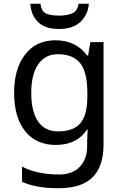

<svg xmlns="http://www.w3.org/2000/svg" viewBox="-20 -760 655 1020"><path d="M275 -546Q328 -546 370.5 -526Q413 -506 443 -465H448L460 -536H530V9Q530 124 471.5 182Q413 240 290 240Q172 240 97 206V125Q176 167 295 167Q364 167 403.5 126.5Q443 86 443 16V-5Q443 -17 444 -39.5Q445 -62 446 -71H442Q388 10 276 10Q172 10 113.5 -63Q55 -136 55 -267Q55 -395 113.5 -470.5Q172 -546 275 -546ZM287 -472Q220 -472 183 -418.5Q146 -365 146 -266Q146 -167 182.5 -114.5Q219 -62 289 -62Q370 -62 407 -105.5Q444 -149 444 -246V-267Q444 -377 406 -424.5Q368 -472 287 -472ZM452 -740Q447 -680 406.5 -643Q366 -606 294 -606Q220 -606 182.5 -642.5Q145 -679 141 -740H195Q200 -699 225 -688Q250 -677 296 -677Q335 -677 363.5 -689Q392 -701 397 -740Z"/></svg>

Font: Noto Sans Gunjala Gondi Semibold
Style: Regular
Weight: 600
Designer: Ek Type
Foundry: Ek Type
Version: Version 1.004; ttfautohint (v1.8.4.7-5d5b)